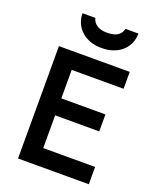

<svg xmlns="http://www.w3.org/2000/svg" viewBox="-162 -991 886 1085"><g transform="rotate(20 281.0 -448.0)"><path d="M81.1 0V-675.8H506.8V-574.2H194.8V-402.8H460V-300.8H194.8V-104H506.8V0ZM479 -896Q479 -867.2 468.5 -840.6Q458 -814 437 -793.5Q416 -772.9 384.3 -760.5Q352.5 -748 309.6 -748Q268.6 -748 237.3 -760.5Q206.1 -772.9 185.1 -793.5Q164.1 -814 153.3 -840.6Q142.6 -867.2 142.6 -896H219.7Q226.6 -868.7 249.8 -854.2Q272.9 -839.8 309.6 -839.8Q351.1 -839.8 373 -854.2Q395 -868.7 401.9 -896Z"/></g></svg>

Font: Clear Sans Medium
Style: Regular
Weight: 500
Foundry: Intel Corporation
Version: Version 1.00